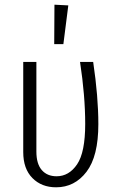

<svg xmlns="http://www.w3.org/2000/svg" viewBox="-20 -787 505 818"><path d="M399 -258Q399 -121 348.5 -55Q298 11 219 11Q157 11 118 -28.5Q79 -68 79 -139V-523H135V-141Q135 -89 158 -62.5Q181 -36 221 -36Q274 -36 308.5 -87Q343 -138 343 -259Q343 -379 321 -523H377Q399 -375 399 -258ZM212 -767 271 -764 250 -599H211Z"/></svg>

Font: Fira Sans Extra Condensed Light
Style: Regular
Weight: 300
Width: 1
Designer: Carrois Corporate & Edenspiekermann AG
Foundry: Carrois Corporate GbR & Edenspiekermann AG
Version: Version 4.203